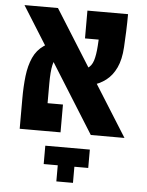

<svg xmlns="http://www.w3.org/2000/svg" viewBox="-56 -632 698 910"><g transform="rotate(5 293.0 -176.5)"><path d="M390.1 0 23.4 -585.9H182.6L550.3 0ZM101.1 0V-132.3H246.1V0ZM51.8 0Q51.8 -15.1 51.8 -54.2Q51.8 -93.3 51.8 -144.5Q51.8 -201.7 57.6 -251.5Q63.5 -301.3 80.6 -339.4Q97.7 -377.4 131.3 -400.4Q165 -423.3 221.2 -427.2L233.9 -369.6Q213.9 -366.2 200.2 -354.7Q186.5 -343.3 179.7 -313.2Q172.9 -283.2 172.9 -224.1Q172.9 -198.7 172.9 -164.1Q172.9 -129.4 172.9 -94.7Q172.9 -60.1 172.9 -33.9Q172.9 -7.8 172.9 0ZM290 -226.1 285.2 -301.8Q324.7 -301.8 345.5 -314Q366.2 -326.2 374.8 -353Q383.3 -379.9 386.2 -424.3Q388.7 -463.4 390.9 -505.4Q393.1 -547.4 393.1 -585.9H516.1Q516.1 -547.4 514.4 -503.2Q512.7 -459 510.7 -428.2Q507.3 -369.6 489 -330.6Q470.7 -291.5 440.7 -268.6Q410.6 -245.6 372.3 -235.8Q334 -226.1 290 -226.1ZM322.8 -453.6V-585.9H511.7L477.5 -453.6ZM391.6 69.3V156.7H179.7V69.3ZM325.7 233.4H246.6V95.2H325.7Z"/></g></svg>

Font: Cascadia Code
Style: Regular
Weight: 400
Monospace: yes
Designer: Aaron Bell
Foundry: Saja Typeworks
Version: Version 2106.017